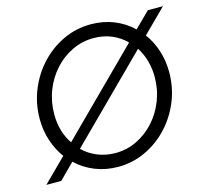

<svg xmlns="http://www.w3.org/2000/svg" viewBox="-104 -829 1022 957"><g transform="rotate(-15 407.0 -350.0)"><path d="M392 11Q329 11 274 -11Q219 -33 177 -73L99 5H22L141 -113Q110 -155 92.5 -208Q75 -261 75 -320Q75 -400 104 -470.5Q133 -541 183.5 -595Q234 -649 300.5 -680Q367 -711 442 -711Q506 -711 561 -689Q616 -667 657 -627L736 -705H814L694 -586Q725 -544 742 -491.5Q759 -439 759 -380Q759 -300 730 -229.5Q701 -159 650.5 -105Q600 -51 533.5 -20Q467 11 392 11ZM196 -168 604 -574Q572 -606 530 -623.5Q488 -641 438 -641Q379 -641 327 -616Q275 -591 235.5 -547.5Q196 -504 173.5 -446.5Q151 -389 151 -324Q151 -235 196 -168ZM397 -59Q456 -59 507.5 -84Q559 -109 598.5 -152.5Q638 -196 660.5 -253.5Q683 -311 683 -376Q683 -420 671.5 -460Q660 -500 639 -532L230 -125Q262 -94 305 -76.5Q348 -59 397 -59Z"/></g></svg>

Font: Red Hat Text
Style: Italic
Weight: 300
Italic angle: -12°
Designer: Pentagram, MCKL
Foundry: Pentagram, MCKL
Version: Version 1.023